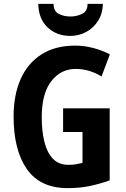

<svg xmlns="http://www.w3.org/2000/svg" viewBox="-20 -959 651 989"><path d="M305 -401H545V-30Q492 -11 441 -0.5Q390 10 328 10Q187 10 118.5 -88Q50 -186 50 -359Q50 -470 86.5 -552Q123 -634 194 -679Q265 -724 367 -724Q415 -724 461.5 -711.5Q508 -699 546 -679L503 -565Q475 -583 440.5 -593.5Q406 -604 370 -604Q293 -604 244 -540.5Q195 -477 195 -355Q195 -284 208.5 -229Q222 -174 252 -142Q282 -110 332 -110Q357 -110 372 -113Q387 -116 405 -120V-279H305ZM510 -939Q509 -890 486 -853Q463 -816 425 -795Q387 -774 342 -774Q272 -774 225.5 -817.5Q179 -861 177 -939H256Q256 -901 282.5 -887.5Q309 -874 343 -874Q375 -874 403 -887.5Q431 -901 431 -939Z"/></svg>

Font: Noto Sans Gurmukhi UI Condensed
Style: Bold
Weight: 700
Width: 3
Designer: Jelle Bosma - Monotype Design Team
Foundry: Monotype Imaging Inc.
Version: Version 2.004; ttfautohint (v1.8.4.7-5d5b)